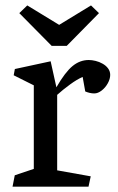

<svg xmlns="http://www.w3.org/2000/svg" viewBox="-20 -698 442 718"><path d="M31.2 -416.5 35.6 -439.9 169.4 -468.8 190.9 -371.6Q223.6 -428.2 251.2 -450.9Q278.8 -473.6 312 -473.6Q323.7 -473.6 337.6 -470.2Q351.6 -466.8 363.3 -460Q376 -453.1 384 -442.4Q392.1 -431.6 392.1 -418Q392.1 -402.8 383.1 -386.5Q374 -370.1 360.1 -359.4Q346.2 -348.6 332.5 -348.6Q323.7 -348.6 314.7 -350.8Q305.7 -353 298.8 -356L289.1 -410.2Q268.1 -401.4 241.5 -381.8Q214.8 -362.3 193.8 -343.3V-61L319.3 -38.6L311 0H26.9L35.2 -42.5L106.4 -66.4V-378.9ZM320.3 -677.7 350.1 -648.9 229.5 -526.4H173.3L52.2 -648.9L82 -677.7L201.2 -605Z"/></svg>

Font: Vesper Libre
Style: Regular
Weight: 400
Designer: Robert Keller & Kimya Gandhi
Foundry: Mota Italic
Version: Version 1.058